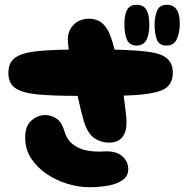

<svg xmlns="http://www.w3.org/2000/svg" viewBox="-20 -781 770 801"><path d="M434 -186Q402 -186 374.5 -204Q347 -222 330 -274Q327 -284 319.5 -313.5Q312 -343 304 -381Q202 -381 138 -387Q74 -393 44.5 -413Q15 -433 15 -477Q15 -518 41 -538.5Q67 -559 122.5 -566Q178 -573 267 -574Q263 -603 263 -617Q263 -653 287.5 -678Q312 -703 353 -703Q373 -703 392.5 -693.5Q412 -684 428 -658Q436 -646 443.5 -623.5Q451 -601 458 -574Q545 -572 598.5 -565Q652 -558 676.5 -537.5Q701 -517 701 -477Q701 -422 653 -403.5Q605 -385 496 -382Q501 -344 504.5 -314.5Q508 -285 508 -273Q508 -186 434 -186ZM352 0Q309 0 262 -14Q215 -28 175 -55Q135 -82 110 -120Q85 -158 85 -207Q85 -256 111.5 -278.5Q138 -301 169 -301Q194 -301 216 -286Q238 -271 248 -236Q259 -198 284.5 -178.5Q310 -159 343 -153Q376 -147 409 -149Q462 -153 488.5 -130.5Q515 -108 515 -75Q515 -47 492.5 -30.5Q470 -14 433 -7Q396 0 352 0ZM674 -591Q644 -591 634.5 -615.5Q625 -640 625 -678Q625 -710 635 -735.5Q645 -761 676 -761Q730 -761 730 -684Q730 -646 718 -618.5Q706 -591 674 -591ZM550 -591Q521 -591 510 -614.5Q499 -638 499 -681Q499 -718 510 -739.5Q521 -761 550 -761Q579 -761 591 -739.5Q603 -718 603 -680Q603 -638 591 -614.5Q579 -591 550 -591Z"/></svg>

Font: Cherry Bomb One
Style: Regular
Weight: 400
Designer: satsuyako
Foundry: satsuyako
Version: Version 4.100; ttfautohint (v1.8.3)